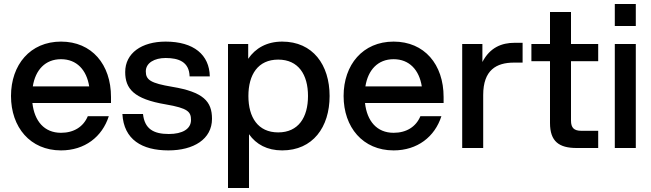

<svg xmlns="http://www.w3.org/2000/svg" viewBox="-20 -740 3256 960"><path d="M285 12C404 12 491 -56 524 -159H419C397 -106 349 -76 285 -76C201 -76 152 -135 142 -225H535V-255C535 -418 439 -532 285 -532C131 -532 35 -416 35 -260C35 -104 131 12 285 12ZM144 -308C157 -390 206 -444 285 -444C364 -444 413 -390 426 -308Z M822 12C948 12 1040 -44 1040 -146C1040 -233 997 -280 841 -306C734 -324 709 -340 709 -383C709 -426 753 -450 808 -450C873 -450 926 -431 928 -358H1029C1027 -466 949 -532 808 -532C688 -532 606 -474 606 -380C606 -297 648 -245 809 -218C920 -199 935 -181 935 -140C935 -95 892 -70 824 -70C747 -70 703 -96 695 -170H592C599 -42 690 12 822 12Z M1120 -520V200H1225V-69C1261 -18 1316 12 1391 12C1544 12 1628 -104 1628 -260C1628 -416 1544 -532 1391 -532C1314 -532 1257 -499 1221 -446V-520ZM1371 -442C1472 -442 1520 -367 1520 -260C1520 -153 1472 -78 1371 -78C1270 -78 1222 -153 1222 -260C1222 -367 1270 -442 1371 -442Z M1948 12C2067 12 2154 -56 2187 -159H2082C2060 -106 2012 -76 1948 -76C1864 -76 1815 -135 1805 -225H2198V-255C2198 -418 2102 -532 1948 -532C1794 -532 1698 -416 1698 -260C1698 -104 1794 12 1948 12ZM1807 -308C1820 -390 1869 -444 1948 -444C2027 -444 2076 -390 2089 -308Z M2291 0H2396V-265C2396 -390 2462 -427 2550 -427H2593V-526H2553C2489 -526 2430 -503 2392 -430V-520H2291Z M2730 -680V-520H2637V-434H2730V-125C2730 -33 2775 0 2863 0H2971V-86H2887C2850 -86 2835 -101 2835 -137V-434H2971V-520H2835V-680Z M3054 0H3159V-520H3054ZM3054 -610H3159V-720H3054Z"/></svg>

Font: Aspekta 500
Style: Regular
Weight: 500
Designer: Ivo Dolenc
Version: Version 2.100